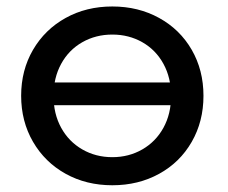

<svg xmlns="http://www.w3.org/2000/svg" viewBox="-20 -555 690 581"><path d="M44 -265.2Q44 -342.6 79.9 -404.2Q115.9 -465.9 178.5 -500.6Q241.1 -535.4 319.9 -535.4Q398.6 -535.4 461.5 -500.7Q524.5 -466 560.1 -404.4Q595.7 -342.7 595.7 -265Q595.7 -187.5 560.1 -125.6Q524.5 -63.6 461.5 -29Q398.6 5.6 319.9 5.6Q241.1 5.6 178.5 -29.2Q115.9 -64 79.9 -125.9Q44 -187.8 44 -265.2ZM497.7 -265Q497.7 -319.6 474.6 -361.8Q451.5 -404 410.7 -427.2Q369.9 -450.4 319.9 -450.4Q269.8 -450.4 229 -427.2Q188.2 -404 165.1 -361.8Q142 -319.6 142 -265Q142 -210.4 165.1 -168.4Q188.2 -126.4 229 -102.9Q269.8 -79.4 319.9 -79.4Q369.9 -79.4 410.7 -102.9Q451.5 -126.4 474.6 -168.4Q497.7 -210.4 497.7 -265ZM96.3 -305.4H540.9V-236.7H96.3Z"/></svg>

Font: iiserrat Thin
Style: Regular
Weight: 100
Designer: Akira Ohta
Foundry: Akira Ohta
Version: Version 1.200;Glyphs 3.3.1 (3343)